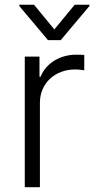

<svg xmlns="http://www.w3.org/2000/svg" viewBox="-20 -782 397 802"><path d="M144.9 -545.5V-461.6H149.5Q158.7 -484.4 174.4 -501.6Q190 -518.8 209.7 -530.4Q229.4 -541.9 252.1 -547.8Q274.9 -553.6 298.7 -553.6Q306.5 -553.6 316.1 -553.3Q325.6 -552.9 332 -552.6V-488.3Q327.8 -489 317.1 -490.4Q306.5 -491.8 294 -491.8Q263.1 -491.8 236.3 -481.9Q209.5 -471.9 189.6 -453.7Q169.7 -435.4 158.2 -409.6Q146.7 -383.9 146.7 -352.3V0H83.5V-545.5ZM122.2 -762.1 207 -659.1 291.9 -762.1H353.7V-757.1L233.7 -614.3H180.4L60.4 -757.1V-762.1Z"/></svg>

Font: Inter P Light
Style: Regular
Weight: 300
Designer: Rasmus Andersson
Foundry: rsms
Version: Version 3.018;git-588b23468